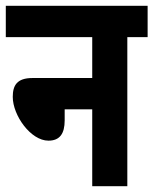

<svg xmlns="http://www.w3.org/2000/svg" viewBox="-20 -642 529 662"><path d="M0 -622V-514H298V-373H92C38 -373 24 -347 24 -308C24 -244 86 -157 147 -157C186 -157 203 -181 203 -227V-265H298V0H419V-514H489V-622Z"/></svg>

Font: Noto Sans ExtraCondensed
Style: Bold Italic
Weight: 700
Width: 2
Italic angle: -12°
Designer: Monotype Design Team
Foundry: Monotype Imaging Inc.
Version: Version 2.013